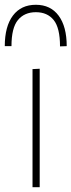

<svg xmlns="http://www.w3.org/2000/svg" viewBox="-31 -783 299 803"><path d="M105 0V-494L135 -495.5V0ZM220 -589Q220 -666.5 193.5 -699.2Q167 -732 119 -732Q71 -732 44 -699.2Q17 -666.5 17 -590H-11Q-11 -672.5 23 -717.8Q57 -763 119 -763Q180.5 -763 214.2 -717.5Q248 -672 248 -590Z"/></svg>

Font: Heraclito Thin
Style: Regular
Weight: 100
Designer: Kostas Bartsokas (font) & Cristiano Sobral (main changes)
Foundry: Kostas Bartsokas (font) & Cristiano Sobral (main changes)
Version: Version 1.00;July 8, 2020;FontCreator 13.0.0.2655 64-bit